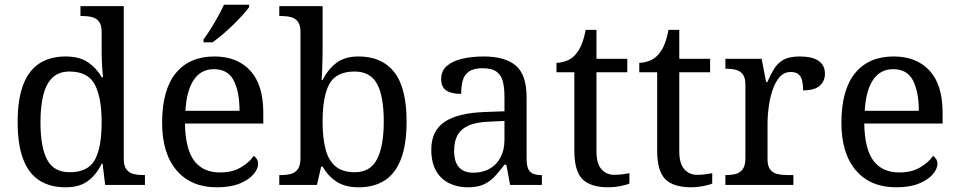

<svg xmlns="http://www.w3.org/2000/svg" viewBox="-20 -786 4076 816"><path d="M259 10Q193 10 147.5 -19Q102 -48 78.5 -109.5Q55 -171 55 -267Q55 -364 78.5 -425.5Q102 -487 147.5 -516.5Q193 -546 259 -546Q317 -546 353.5 -521.5Q390 -497 412 -458H418Q415 -483 413.5 -513.5Q412 -544 412 -568V-650Q412 -680 400.5 -694.5Q389 -709 370.5 -713.5Q352 -718 330 -718H322V-760H506V-110Q506 -81 517.5 -66Q529 -51 547.5 -46.5Q566 -42 588 -42H596V0H427L416 -90H412Q390 -44 354 -17Q318 10 259 10ZM276 -54Q354 -54 383 -106.5Q412 -159 412 -267Q412 -371 383 -426.5Q354 -482 275 -482Q231 -482 204 -457Q177 -432 164.5 -384Q152 -336 152 -266Q152 -160 180.5 -107Q209 -54 276 -54Z M901 10Q792 10 730.5 -62Q669 -134 669 -264Q669 -404 727 -475Q785 -546 891 -546Q988 -546 1043.5 -486Q1099 -426 1099 -307V-261H766Q768 -152 805.5 -102.5Q843 -53 915 -53Q967 -53 1003.5 -74.5Q1040 -96 1058 -123Q1065 -120 1071 -111Q1077 -102 1077 -89Q1077 -69 1058 -46Q1039 -23 1000 -6.5Q961 10 901 10ZM998 -315Q998 -395 973.5 -443.5Q949 -492 889 -492Q834 -492 803.5 -446.5Q773 -401 768 -315ZM845 -619Q860 -638 876 -664Q892 -690 907 -717Q922 -744 932 -766H1039V-756Q1030 -743 1012 -723Q994 -703 971.5 -681Q949 -659 926 -639.5Q903 -620 883 -606H845Z M1504 10Q1446 10 1409.5 -14.5Q1373 -39 1351 -78H1345L1327 0H1167V-42H1175Q1198 -42 1216.5 -47Q1235 -52 1246 -67.5Q1257 -83 1257 -114V-650Q1257 -680 1245.5 -694.5Q1234 -709 1215.5 -713.5Q1197 -718 1175 -718H1167V-760H1351V-576Q1351 -559 1350.5 -532.5Q1350 -506 1349 -481.5Q1348 -457 1347 -446H1351Q1374 -492 1410 -519Q1446 -546 1504 -546Q1603 -546 1655.5 -479.5Q1708 -413 1708 -269Q1708 -173 1684.5 -111Q1661 -49 1615.5 -19.5Q1570 10 1504 10ZM1488 -54Q1554 -54 1582.5 -109.5Q1611 -165 1611 -270Q1611 -377 1582.5 -429.5Q1554 -482 1487 -482Q1409 -482 1380 -429.5Q1351 -377 1351 -269Q1351 -200 1363.5 -152Q1376 -104 1406 -79Q1436 -54 1488 -54Z M1968 10Q1924 10 1888.5 -7.5Q1853 -25 1833 -60.5Q1813 -96 1813 -150Q1813 -230 1869.5 -268Q1926 -306 2041 -310L2124 -313V-373Q2124 -409 2118 -436.5Q2112 -464 2092 -480Q2072 -496 2031 -496Q1993 -496 1973 -482Q1953 -468 1946.5 -443.5Q1940 -419 1940 -387Q1898 -387 1876.5 -401.5Q1855 -416 1855 -450Q1855 -485 1879.5 -506Q1904 -527 1945 -536.5Q1986 -546 2035 -546Q2127 -546 2172.5 -507Q2218 -468 2218 -373V-114Q2218 -86 2224 -70.5Q2230 -55 2244 -48.5Q2258 -42 2280 -42H2283V0H2148L2132 -86H2124Q2103 -58 2083 -36.5Q2063 -15 2036.5 -2.5Q2010 10 1968 10ZM1991 -52Q2032 -52 2061.5 -69Q2091 -86 2107.5 -117.5Q2124 -149 2124 -191V-272L2060 -269Q2003 -267 1970.5 -252Q1938 -237 1924 -210.5Q1910 -184 1910 -145Q1910 -114 1919 -93.5Q1928 -73 1946 -62.5Q1964 -52 1991 -52Z M2566 10Q2490 10 2455.5 -24.5Q2421 -59 2421 -145V-479H2345V-519Q2363 -519 2385 -526.5Q2407 -534 2423 -551Q2440 -569 2451 -595Q2462 -621 2469 -659H2515V-536H2646V-479H2515V-142Q2515 -91 2536 -67Q2557 -43 2591 -43Q2609 -43 2624 -45Q2639 -47 2655 -50V-6Q2642 0 2616 5Q2590 10 2566 10Z M2918 10Q2842 10 2807.5 -24.5Q2773 -59 2773 -145V-479H2697V-519Q2715 -519 2737 -526.5Q2759 -534 2775 -551Q2792 -569 2803 -595Q2814 -621 2821 -659H2867V-536H2998V-479H2867V-142Q2867 -91 2888 -67Q2909 -43 2943 -43Q2961 -43 2976 -45Q2991 -47 3007 -50V-6Q2994 0 2968 5Q2942 10 2918 10Z M3063 0V-42H3066Q3089 -42 3107.5 -47Q3126 -52 3137 -67.5Q3148 -83 3148 -114V-426Q3148 -456 3136.5 -470.5Q3125 -485 3106.5 -489.5Q3088 -494 3066 -494H3063V-536H3217L3236 -437H3241Q3254 -467 3269 -492Q3284 -517 3309 -531.5Q3334 -546 3378 -546Q3433 -546 3459.5 -527Q3486 -508 3486 -473Q3486 -442 3464.5 -422Q3443 -402 3393 -402Q3393 -430 3388 -447Q3383 -464 3371.5 -472Q3360 -480 3340 -480Q3312 -480 3293 -458Q3274 -436 3263 -402Q3252 -368 3247 -331.5Q3242 -295 3242 -266V-109Q3242 -80 3253.5 -65.5Q3265 -51 3283.5 -46.5Q3302 -42 3324 -42H3352V0Z M3788 10Q3679 10 3617.5 -62Q3556 -134 3556 -264Q3556 -404 3614 -475Q3672 -546 3778 -546Q3875 -546 3930.5 -486Q3986 -426 3986 -307V-261H3653Q3655 -152 3692.5 -102.5Q3730 -53 3802 -53Q3854 -53 3890.5 -74.5Q3927 -96 3945 -123Q3952 -120 3958 -111Q3964 -102 3964 -89Q3964 -69 3945 -46Q3926 -23 3887 -6.5Q3848 10 3788 10ZM3885 -315Q3885 -395 3860.5 -443.5Q3836 -492 3776 -492Q3721 -492 3690.5 -446.5Q3660 -401 3655 -315Z"/></svg>

Font: Noto Serif Thai
Style: Regular
Weight: 400
Designer: Monotype Design Team
Foundry: Monotype Imaging Inc.
Version: Version 2.001